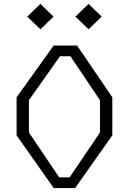

<svg xmlns="http://www.w3.org/2000/svg" viewBox="-20 -963 660 983"><path d="M255 0H364.5L555 -270V-465L374.5 -730H255L65 -465V-270ZM119.5 -878 187 -813 254 -878 187 -943ZM128 -285V-450L287 -675H340.5L492 -450V-285L336.5 -55H283ZM366 -878 433.5 -813 500.5 -878 433.5 -943Z"/></svg>

Font: Monaspace Krypton ExtraLight
Style: Regular
Weight: 200
Designer: Riley Cran & the Lettermatic Team
Foundry: Lettermatic
Version: Version 1.101 (Monaspace Krypton)